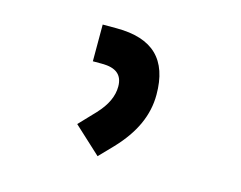

<svg xmlns="http://www.w3.org/2000/svg" viewBox="-64 -787 713 567"><g transform="rotate(15 293.0 -503.5)"><path d="M272.5 -314 312.5 -355.5C367.2 -413.1 393.6 -471.2 393.6 -534.2C393.6 -641.6 339.8 -693.4 229 -693.4H186.5V-581.1H214.4C257.3 -581.1 278.3 -564 278.3 -528.3C278.3 -499 265.1 -469.7 236.8 -439.5L189.9 -390.1Z"/></g></svg>

Font: Cascadia Code PL SemiBold
Style: Regular
Weight: 600
Monospace: yes
Designer: Aaron Bell
Foundry: Saja Typeworks
Version: Version 2404.023